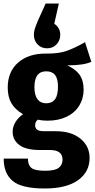

<svg xmlns="http://www.w3.org/2000/svg" viewBox="-20 -852 540 1093"><path d="M500 -500Q456 -480 363 -480Q411 -458 433.5 -425.5Q456 -393 456 -342Q456 -291 431 -250.5Q406 -210 359.5 -187.5Q313 -165 250 -165Q220 -165 196 -171Q180 -160 180 -139Q180 -123 191 -114Q202 -105 233 -105H298Q386 -105 438 -62.5Q490 -20 490 47Q490 127 424 174Q358 221 235 221Q103 221 52 178Q1 135 1 51H139Q139 88 159 104Q179 120 237 120Q292 120 314 103.5Q336 87 336 57Q336 2 265 2H208Q128 2 90 -26.5Q52 -55 52 -102Q52 -131 68 -157Q84 -183 111 -202Q65 -229 44.5 -265Q24 -301 24 -354Q24 -444 83.5 -496Q143 -548 243 -547Q313 -546 360 -562.5Q407 -579 464 -612ZM176 -356Q176 -310 193.5 -287Q211 -264 243 -264Q276 -264 293 -286.5Q310 -309 310 -358Q310 -404 293.5 -425Q277 -446 243 -446Q176 -446 176 -356ZM173 -654Q173 -671 178 -687.5Q183 -704 197 -737L240 -832H315L289 -717Q323 -693 323 -654Q323 -622 302 -599.5Q281 -577 248 -577Q215 -577 194 -599Q173 -621 173 -654Z"/></svg>

Font: Fira Sans Condensed
Style: Bold
Weight: 700
Width: 3
Designer: bBox Type GmbH & Carrois Corporate GbR & Edenspiekermann AG
Foundry: bBox Type GmbH & Carrois Corporate GbR & Edenspiekermann AG
Version: Version 4.301